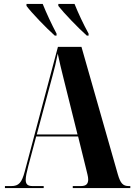

<svg xmlns="http://www.w3.org/2000/svg" viewBox="-20 -951 679 971"><path d="M257 -771H266V-781C241 -828 214 -886 196 -931H114V-921C140 -886 213 -810 257 -771ZM419 -771H428V-781C402 -828 375 -886 357 -931H275V-921C302 -886 375 -810 419 -771ZM5 0H201V-10H145C120 -10 110 -19 110 -42C110 -57 115 -81 123 -111L163 -261H375L416 -95C420 -77 426 -58 426 -44C426 -23 418 -10 389 -10H348V0H639V-10H631C602 -10 589 -24 576 -69L392 -714H273L105 -83C90 -27 75 -10 37 -10H5ZM166 -271 246 -569C256 -605 264 -638 272 -680C281 -636 290 -601 300 -560L372 -271Z"/></svg>

Font: Noto Serif Display ExtraCondensed ExtraBold
Style: Regular
Weight: 800
Width: 2
Designer: Monotype Design Team
Foundry: Monotype Imaging Inc.
Version: Version 2.009